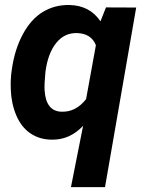

<svg xmlns="http://www.w3.org/2000/svg" viewBox="-20 -559 593 782"><path d="M263.7 -538.6Q345.7 -536.6 389.2 -472.2L411.6 -528.8L534.7 -528.3L407.7 203.1H269L318.4 -46.4Q263.2 11.7 189.9 9.8Q140.6 9.3 103.5 -16.1Q66.4 -41.5 46.1 -89.6Q25.9 -137.7 23.9 -195.3Q22.5 -226.1 25.4 -255.4L28.3 -276.9Q40 -358.9 73.5 -420.4Q106.9 -481.9 155.5 -511Q204.1 -540 263.7 -538.6ZM161.6 -192.4Q166.5 -105.5 231 -104Q289.1 -102.1 330.6 -155.3L370.6 -375Q351.6 -422.4 293.9 -424.3Q242.2 -425.8 208.5 -383.5Q174.8 -341.3 165 -265.6Q160.2 -215.3 161.6 -192.4Z"/></svg>

Font: RobotoInd
Style: Bold Italic
Weight: 700
Italic angle: -12°
Designer: Google
Version: Version 2.001150; 2014